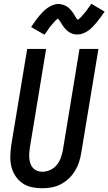

<svg xmlns="http://www.w3.org/2000/svg" viewBox="-20 -996 578 1024"><path d="M205 8Q176 8 148.5 2Q121 -4 99 -19.5Q77 -35 62 -58Q47 -81 40.5 -108Q34 -135 35 -164Q36 -193 40 -222L125 -735H226L139 -207Q137 -193 136 -178.5Q135 -164 136.5 -150Q138 -136 142.5 -123Q147 -110 156 -100Q165 -90 178 -85Q191 -80 206 -80Q226 -80 246.5 -89Q267 -98 281.5 -115Q296 -132 303.5 -152.5Q311 -173 315 -193L404 -735H505L413 -179Q409 -154 401 -130Q393 -106 379.5 -84Q366 -62 346.5 -43.5Q327 -25 303.5 -13Q280 -1 255 3.5Q230 8 205 8ZM217 -811 146 -852Q158 -870 168.5 -884.5Q179 -899 189 -911Q199 -923 209 -933Q219 -943 232.5 -953Q246 -963 261.5 -969Q277 -975 292 -975Q297 -975 301.5 -974Q306 -973 310.5 -972Q315 -971 319 -969.5Q323 -968 328 -966Q333 -964 336.5 -961.5Q340 -959 343.5 -956.5Q347 -954 350 -950.5Q353 -947 356.5 -943.5Q360 -940 363 -936.5Q366 -933 368 -929.5Q370 -926 372.5 -922.5Q375 -919 377 -915.5Q379 -912 382 -907Q385 -902 388 -898Q391 -894 394 -891Q397 -888 397 -886Q396 -886 394.5 -886.5Q393 -887 392 -887H391L394 -890Q398 -892 401 -894.5Q404 -897 406.5 -899.5Q409 -902 411 -904Q413 -906 415 -908Q417 -910 418.5 -912Q420 -914 422 -916.5Q424 -919 426.5 -921.5Q429 -924 431 -926.5Q433 -929 435.5 -932Q438 -935 440.5 -938Q443 -941 445 -944.5Q447 -948 449.5 -951.5Q452 -955 455 -959Q458 -963 461 -967Q464 -971 467 -976L538 -934Q526 -917 515.5 -902.5Q505 -888 495 -876Q485 -864 475 -853.5Q465 -843 452 -833.5Q439 -824 423.5 -818Q408 -812 393 -812Q388 -812 383 -812.5Q378 -813 373.5 -814Q369 -815 365 -816.5Q361 -818 356 -820.5Q351 -823 347.5 -825.5Q344 -828 340.5 -830.5Q337 -833 334 -836.5Q331 -840 327.5 -843.5Q324 -847 321 -850.5Q318 -854 316 -857.5Q314 -861 311.5 -864.5Q309 -868 307 -871.5Q305 -875 302 -880Q299 -885 296 -888.5Q293 -892 290 -895.5Q287 -899 287 -900V-901Q288 -901 289.5 -900.5Q291 -900 292 -900H293L290 -898Q286 -895 283 -892.5Q280 -890 277 -887Q274 -884 272.5 -882.5Q271 -881 269 -879Q267 -877 265.5 -875Q264 -873 262 -870.5Q260 -868 257.5 -865.5Q255 -863 253 -860.5Q251 -858 248.5 -855Q246 -852 243.5 -848.5Q241 -845 239 -842Q237 -839 234.5 -835Q232 -831 229.5 -827.5Q227 -824 223.5 -819.5Q220 -815 217 -811Z"/></svg>

Font: Iosevka Term Curly SmBd Obl
Style: Regular
Weight: 600
Italic angle: -9°
Designer: Belleve Invis
Foundry: Belleve Invis
Version: Version 32.3.0